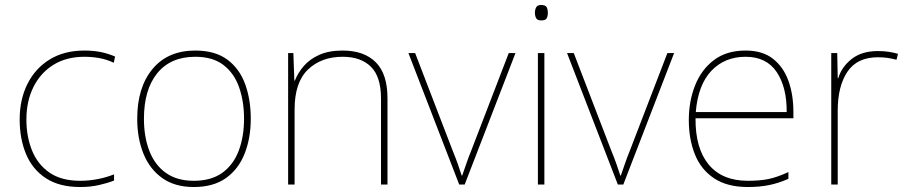

<svg xmlns="http://www.w3.org/2000/svg" viewBox="-20 -741 3642 771"><path d="M302 10Q218 10 164 -25.5Q110 -61 84.5 -122.5Q59 -184 59 -261Q59 -342 90.5 -404.5Q122 -467 180 -502.5Q238 -538 319 -538Q355 -538 384.5 -532Q414 -526 442 -514L437 -489Q407 -503 377.5 -508Q348 -513 319 -513Q247 -513 195 -481Q143 -449 114.5 -392Q86 -335 86 -261Q86 -193 108.5 -137Q131 -81 178.5 -48Q226 -15 302 -15Q338 -15 373.5 -22Q409 -29 438 -41V-16Q413 -6 378 2Q343 10 302 10Z M987 -264Q987 -187 962.5 -124.5Q938 -62 887.5 -26Q837 10 758 10Q682 10 631.5 -26Q581 -62 556 -124Q531 -186 531 -264Q531 -390 592.5 -464Q654 -538 764 -538Q844 -538 893 -501.5Q942 -465 964.5 -403Q987 -341 987 -264ZM558 -264Q558 -191 580 -134.5Q602 -78 646.5 -46.5Q691 -15 758 -15Q828 -15 872.5 -47Q917 -79 938.5 -135.5Q960 -192 960 -264Q960 -333 940.5 -389.5Q921 -446 878 -479.5Q835 -513 764 -513Q665 -513 611.5 -447Q558 -381 558 -264Z M1356 -538Q1442 -538 1489 -491Q1536 -444 1536 -346V0H1510V-345Q1510 -433 1469.5 -473Q1429 -513 1356 -513Q1270 -513 1216.5 -461.5Q1163 -410 1163 -302V0H1137V-528H1158L1162 -417H1164Q1176 -448 1199.5 -475.5Q1223 -503 1261.5 -520.5Q1300 -538 1356 -538Z M1824 0 1620 -528H1647L1797 -138Q1810 -106 1818 -83.5Q1826 -61 1834 -36H1836Q1845 -61 1852.5 -83.5Q1860 -106 1873 -138L2023 -528H2050L1846 0Z M2153 -721Q2171 -721 2175.5 -711.5Q2180 -702 2180 -690Q2180 -677 2175.5 -668Q2171 -659 2153 -659Q2138 -659 2133 -668Q2128 -677 2128 -690Q2128 -702 2133 -711.5Q2138 -721 2153 -721ZM2166 -528V0H2140V-528Z M2461 0 2257 -528H2284L2434 -138Q2447 -106 2455 -83.5Q2463 -61 2471 -36H2473Q2482 -61 2489.5 -83.5Q2497 -106 2510 -138L2660 -528H2687L2483 0Z M2974 -538Q3042 -538 3084 -505Q3126 -472 3146 -416.5Q3166 -361 3166 -291V-266H2773Q2772 -145 2826 -80Q2880 -15 2983 -15Q3031 -15 3065.5 -22Q3100 -29 3146 -50V-23Q3108 -6 3069.5 2Q3031 10 2983 10Q2900 10 2847.5 -25Q2795 -60 2770.5 -121Q2746 -182 2746 -259Q2746 -334 2771 -397.5Q2796 -461 2846.5 -499.5Q2897 -538 2974 -538ZM2974 -513Q2890 -513 2836.5 -456.5Q2783 -400 2774 -291H3139Q3140 -390 3099 -451.5Q3058 -513 2974 -513Z M3505 -536Q3529 -536 3548.5 -533Q3568 -530 3586 -525L3580 -501Q3561 -506 3544.5 -508.5Q3528 -511 3505 -511Q3422 -511 3383 -453Q3344 -395 3344 -297V0H3318V-528H3342L3344 -427H3346Q3360 -473 3400.5 -504.5Q3441 -536 3505 -536Z"/></svg>

Font: Noto Sans Syriac Western Thin
Style: Regular
Weight: 100
Designer: Patrick Giasson and the Monotype Design Team
Foundry: Monotype Imaging Inc.
Version: Version 3.000; ttfautohint (v1.8.4.7-5d5b)